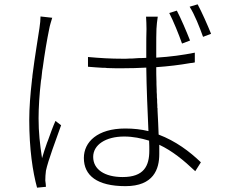

<svg xmlns="http://www.w3.org/2000/svg" viewBox="-20 -828 1040 886"><path d="M954 -672C938 -712 911 -773 892 -808L855 -797C878 -761 901 -703 917 -658L954 -672ZM857 -641C841 -682 814 -745 796 -779L761 -768C780 -731 805 -670 820 -627L857 -641ZM192 34C192 25 190 14 189 5C189 -8 190 -26 192 -40C201 -85 240 -188 262 -250L236 -270C225 -246 213 -213 201 -179L197 -169C188 -144 180 -119 174 -98C164 -164 158 -216 158 -282C158 -332 162 -393 169 -455L171 -466C172 -478 174 -491 175 -503L177 -514C186 -581 197 -646 207 -694C210 -712 217 -732 221 -746L167 -752C167 -736 165 -719 162 -698C155 -650 141 -569 130 -482L129 -471C129 -469 129 -467 128 -465L127 -454C120 -393 115 -331 115 -275C115 -140 131 -35 151 38L192 34ZM715 -117V-126C715 -137 715 -148 715 -160C776 -131 827 -89 881 -38L907 -79C855 -129 791 -177 712 -207C711 -242 709 -279 707 -318V-328C706 -330 706 -331 706 -333V-343C705 -352 705 -360 705 -369L704 -379C704 -387 704 -396 703 -404V-414C703 -423 702 -431 702 -440V-450C701 -473 701 -496 701 -518C757 -522 808 -528 859 -537L869 -538C872 -539 876 -539 879 -540V-585C824 -574 766 -566 701 -562V-573C701 -580 701 -587 701 -594V-605C701 -640 701 -673 702 -695C703 -714 705 -731 708 -751H654C655 -734 656 -712 656 -694C655 -670 655 -638 655 -601V-590C655 -588 655 -586 655 -584V-561C647 -561 639 -560 631 -560H621L606 -559C601 -559 596 -558 591 -558H581C570 -557 558 -557 547 -557C489 -557 442 -560 386 -565V-520C411 -518 434 -516 456 -515H466L475 -514C498 -513 520 -513 545 -513C582 -513 617 -514 655 -516C656 -429 661 -309 665 -223C631 -231 597 -235 558 -235C430 -235 367 -173 367 -99C367 -18 428 31 559 31C689 31 715 -48 715 -117ZM410 -104C410 -160 468 -198 553 -198C595 -198 631 -190 668 -179C669 -161 669 -145 669 -133C669 -62 644 -11 546 -11C463 -11 410 -46 410 -104Z"/></svg>

Font: Glow Sans SC Normal Light
Style: Regular
Weight: 300
Designer: Ryoko NISHIZUKA (kana, bopomofo & ideographs); Paul D. Hunt (Latin, Greek & Cyrillic); Sandoll Communications, Soo-young
Version: Version 0.93